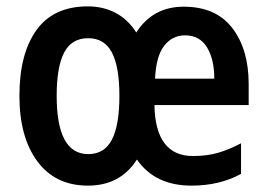

<svg xmlns="http://www.w3.org/2000/svg" viewBox="-20 -573 840 603"><path d="M557 -552Q658 -552 709.5 -485Q761 -418 761 -309V-243H465Q468 -83 586 -83Q630 -83 664.5 -93Q699 -103 737 -123V-27Q670 10 581 10Q467 10 410 -72Q358 10 256 10Q154 10 97.5 -66Q41 -142 41 -272Q41 -404 94.5 -478.5Q148 -553 256 -553Q304 -553 343 -532.5Q382 -512 408 -471Q460 -552 557 -552ZM561 -462Q521 -462 495.5 -429Q470 -396 467 -326H653Q653 -387 630 -424.5Q607 -462 561 -462ZM257 -453Q205 -453 181.5 -408Q158 -363 158 -272Q158 -89 257 -89Q308 -89 331.5 -134.5Q355 -180 355 -272Q355 -363 331.5 -408Q308 -453 257 -453Z"/></svg>

Font: Noto Sans Kannada Condensed SemiBold
Style: Regular
Weight: 600
Width: 3
Designer: Jelle Bosma - Monotype Design Team
Foundry: Monotype Imaging Inc.
Version: Version 2.005; ttfautohint (v1.8.4.7-5d5b)